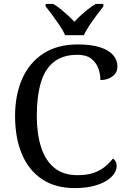

<svg xmlns="http://www.w3.org/2000/svg" viewBox="-20 -951 654 981"><path d="M361 10Q262 10 194 -36Q126 -82 91.5 -164.5Q57 -247 57 -358Q57 -466 93.5 -548.5Q130 -631 201.5 -677.5Q273 -724 378 -724Q446 -724 491 -709.5Q536 -695 558 -669.5Q580 -644 580 -612Q580 -580 555 -561Q530 -542 493 -542Q493 -573 482 -602.5Q471 -632 445.5 -651.5Q420 -671 376 -671Q301 -671 255 -634.5Q209 -598 188.5 -528Q168 -458 168 -358Q168 -269 189.5 -200.5Q211 -132 257 -94Q303 -56 376 -56Q425 -56 459 -68Q493 -80 516.5 -99.5Q540 -119 557 -141Q565 -136 570.5 -126.5Q576 -117 576 -102Q576 -83 563 -63.5Q550 -44 524 -27.5Q498 -11 457.5 -0.5Q417 10 361 10ZM313 -771Q303 -794 285 -820.5Q267 -847 248 -873Q229 -899 213 -918V-931H252Q271 -920 290 -904.5Q309 -889 327 -872.5Q345 -856 360 -840Q375 -856 393 -872.5Q411 -889 430.5 -904.5Q450 -920 469 -931H508V-918Q493 -899 473.5 -873Q454 -847 436.5 -820.5Q419 -794 408 -771Z"/></svg>

Font: Noto Serif Gurmukhi
Style: Regular
Weight: 400
Designer: Vaibhav Singh and the Monotype Design Team
Foundry: Monotype Imaging Inc.
Version: Version 2.003